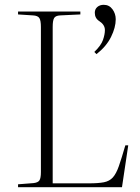

<svg xmlns="http://www.w3.org/2000/svg" viewBox="-20 -778 583 798"><path d="M55 0V-12L119 -17Q138 -19 144 -28.5Q150 -38 150 -63V-666Q150 -693 143.5 -703Q137 -713 117 -714L55 -718V-730H314V-718L230 -714Q211 -713 205 -703Q199 -693 199 -666V-16H350Q389 -16 412 -20.5Q435 -25 449 -40.5Q463 -56 474 -87.5Q485 -119 501 -174H513L487 0ZM381 -553 372 -562Q400 -589 408 -612Q416 -635 416 -653Q416 -675 393 -690Q374 -702 374 -725Q374 -740 384.5 -749Q395 -758 411 -758Q434 -758 447.5 -739.5Q461 -721 461 -698Q461 -664 441.5 -624.5Q422 -585 381 -553Z"/></svg>

Font: Literata 72pt ExtraLight
Style: Regular
Weight: 200
Designer: Latin by Veronika Burian and Jose Scaglione. Greek by Irene Vlachou. Cyrillic by Vera Evstafieva.
Foundry: TypeTogether
Version: Version 3.002